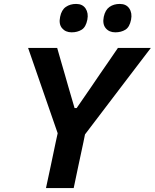

<svg xmlns="http://www.w3.org/2000/svg" viewBox="-20 -957 788 977"><path d="M214 0Q226.5 -58 238 -112Q249.5 -166 263.5 -233.5L273.5 -279L184.5 -535.5Q169 -580 155.2 -620.2Q141.5 -660.5 123 -713H271Q283.5 -669.5 292.5 -638Q301.5 -606.5 309.8 -578.5Q318 -550.5 327.5 -516.5L359.5 -407H370L443 -513Q467 -549 487.2 -578Q507.5 -607 529.2 -638.8Q551 -670.5 580 -713H747.5Q713.5 -668.5 679.2 -623.5Q645 -578.5 612.5 -536L412.5 -273L404.5 -233.5Q390 -166 378.5 -112Q367 -58 355 0ZM566.5 -792.5Q535.5 -792.5 518 -813.5Q500.5 -834.5 508 -871.5Q515.5 -906.5 537.2 -921.8Q559 -937 589.5 -937Q622.5 -937 638 -913.8Q653.5 -890.5 647 -857Q639.5 -819 618 -805.8Q596.5 -792.5 566.5 -792.5ZM344.5 -792.5Q313.5 -792.5 295.8 -813.5Q278 -834.5 286 -871.5Q293 -906.5 315 -921.8Q337 -937 367.5 -937Q400 -937 415.5 -913.8Q431 -890.5 424.5 -857Q417 -819 395.5 -805.8Q374 -792.5 344.5 -792.5Z"/></svg>

Font: Commissioner SemiBold
Style: Italic
Weight: 600
Italic angle: -12°
Designer: Kostas Bartsokas
Foundry: Kostas Bartsokas
Version: Version 1.000; ttfautohint (v1.8.3)